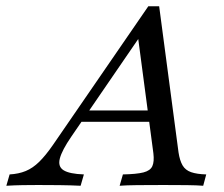

<svg xmlns="http://www.w3.org/2000/svg" viewBox="-84 -595 717 615"><path d="M-63.7 0 -53.2 -36.3Q-24.2 -37.9 -1.6 -47.2Q21 -56.5 41.5 -76.6Q62.1 -96.8 85.5 -130.6L391.1 -575H425.8L487.9 -106.5Q491.9 -80.6 500.8 -65.3Q509.7 -50 528.2 -43.5Q546.8 -37.1 576.6 -36.3L566.9 0Q547.6 -1.6 514.9 -2Q482.3 -2.4 439.5 -2.4Q391.1 -2.4 355.2 -2Q319.4 -1.6 299.2 0L309.7 -36.3Q353.2 -37.1 375.4 -42.7Q397.6 -48.4 404 -62.9Q410.5 -77.4 407.3 -104L357.3 -481.5L376.6 -496L144.4 -157.3Q114.5 -113.7 107.7 -87.5Q100.8 -61.3 119.8 -49.6Q138.7 -37.9 184.7 -36.3L174.2 0Q141.1 -1.6 106.5 -2Q71.8 -2.4 37.9 -2.4Q13.7 -2.4 -11.3 -2Q-36.3 -1.6 -63.7 0ZM163.7 -204.8 187.9 -241.1H425.8L430.6 -204.8Z"/></svg>

Font: Playfair 9pt
Style: Italic
Weight: 400
Italic angle: -15.6°
Designer: Claus Eggers Sørensen
Foundry: Claus Eggers Sørensen
Version: Version 2.001;gftools[0.9.30]